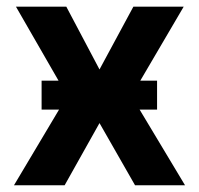

<svg xmlns="http://www.w3.org/2000/svg" viewBox="-20 -550 591 570"><path d="M275.4 -343.8 376 -530.3H525.4L396.5 -310.5H446.3V-224.6H394.5L529.3 0H380.9L275.4 -184.6L171.9 0H21.5L155.3 -224.6H103.5V-310.5H153.8L27.3 -530.3H176.8Z"/></svg>

Font: Pretendard
Style: Bold
Weight: 700
Designer: Base glyphs from Inter by Rasmus Andersson; Hangeul glyphs from Noto Sans CJK(Source Han Sans) by Jang Soo-young and Kan
Foundry: Kil Hyung-jin
Version: Version 1.309